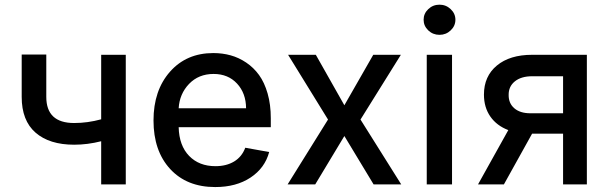

<svg xmlns="http://www.w3.org/2000/svg" viewBox="-20 -776 2560 808"><path d="M509.3 -545.4V0H405.8V-181.6Q348.1 -167 292 -167Q188 -167 129.6 -217.8Q71.3 -268.6 71.3 -368.2V-546.4H174.8V-368.2Q174.8 -258.3 292 -258.3Q348.6 -258.3 405.8 -273.9V-545.4Z M885.7 11.2Q766.1 11.2 696 -64.9Q626 -141.1 626 -269Q626 -395.5 695.3 -474.1Q764.6 -552.7 877.9 -552.7Q916 -552.7 950.4 -543.2Q984.9 -533.7 1016.1 -512.7Q1047.4 -491.7 1070.1 -460.4Q1092.8 -429.2 1106.2 -382.6Q1119.6 -335.9 1119.6 -278.3V-240.7H731.9Q733.9 -163.1 775.9 -119.9Q817.9 -76.7 886.7 -76.7Q932.6 -76.7 965.3 -96.4Q998 -116.2 1012.2 -154.3L1112.8 -136.2Q1094.7 -68.8 1034.4 -28.8Q974.1 11.2 885.7 11.2ZM731.9 -320.3H1015.6Q1015.1 -383.8 977.5 -424.3Q939.9 -464.8 878.9 -464.8Q815.9 -464.8 775.6 -422.9Q735.4 -380.9 731.9 -320.3Z M1309.1 -545.4 1429.2 -333 1550.8 -545.4H1667L1497.1 -272.9L1668.5 0H1552.2L1429.2 -203.6L1306.6 0H1190.4L1360.4 -272.9L1192.4 -545.4Z M1829.6 -629.4Q1801.8 -629.4 1782.2 -648.2Q1762.7 -667 1762.7 -692.9Q1762.7 -718.8 1782.2 -737.5Q1801.8 -756.3 1829.6 -756.3Q1856.9 -756.3 1876.7 -737.5Q1896.5 -718.8 1896.5 -692.9Q1896.5 -667 1876.7 -648.2Q1856.9 -629.4 1829.6 -629.4ZM1775.9 0V-545.4H1882.3V0Z M2349.6 0V-213.4H2219.2L2100.6 0H1991.7L2119.1 -228.5Q2070.3 -247.1 2043.5 -285.6Q2016.6 -324.2 2016.6 -377.9Q2016.6 -455.1 2071 -500.2Q2125.5 -545.4 2219.2 -545.4H2449.7V0ZM2349.6 -299.3V-455.1H2219.2Q2173.3 -455.1 2146.7 -433.6Q2120.1 -412.1 2120.6 -376.5Q2120.1 -341.3 2144.5 -320.3Q2168.9 -299.3 2211.9 -299.3Z"/></svg>

Font: Interop Med
Style: Regular
Weight: 500
Designer: Rasmus Andersson, Google, Jang Haemin
Foundry: jhaemin
Version: Version 1.007